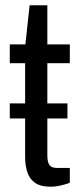

<svg xmlns="http://www.w3.org/2000/svg" viewBox="-20 -694 306 726"><path d="M17 -246V-303H235V-246ZM171 12Q133 12 112 -3Q91 -18 83 -44Q75 -70 75 -100V-455H17V-526H76L92 -674H159V-526H244V-455H159V-107Q159 -82 166.5 -70.5Q174 -59 195 -59H244V-3Q234 1 221 4.5Q208 8 195.5 10Q183 12 171 12Z"/></svg>

Font: Archivo SemiCondensed
Style: Regular
Weight: 400
Width: 4
Designer: Hector Gatti
Foundry: Omnibus-Type
Version: Version 2.001